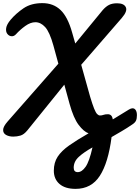

<svg xmlns="http://www.w3.org/2000/svg" viewBox="-35 -868 895 1227"><path d="M50 5Q23 5 4 -5.5Q-15 -16 -15 -37.5Q-15 -59 14 -92L338 -461L306 -578Q282 -664 253.5 -695Q225 -726 191 -726Q160 -726 126.5 -702Q93 -678 67 -649Q54 -635 38 -636.5Q22 -638 11.5 -652Q1 -666 4.5 -689Q8 -712 33 -742Q68 -783 116 -815.5Q164 -848 236 -848Q306 -848 352 -804Q398 -760 426 -660L446 -590L621 -803Q641 -826 661.5 -836.5Q682 -847 713 -847Q757 -847 769 -822Q781 -797 744 -754L484 -454L541 -250Q556 -200 566.5 -174Q577 -148 586 -139Q595 -130 604 -130Q616 -130 626.5 -134Q637 -138 654 -138Q681 -138 686 -105Q710 -120 736 -135.5Q762 -151 789 -168Q802 -176 812 -176Q825 -176 832.5 -164Q840 -152 840 -132Q840 -110 834 -97Q828 -84 811 -73Q776 -49 742.5 -29.5Q709 -10 678 8Q657 172 603 255.5Q549 339 448 339Q381 339 345 307.5Q309 276 309 223Q309 171 333.5 133.5Q358 96 407 61.5Q456 27 531 -16Q500 -27 467.5 -70Q435 -113 410 -203L376 -327L140 -35Q118 -8 95.5 -1.5Q73 5 50 5ZM436 204Q436 232 462 232Q488 232 512 198Q536 164 556 74Q502 104 469 134Q436 164 436 204Z"/></svg>

Font: Pacifico
Style: Regular
Weight: 400
Designer: Vernon Adams
Foundry: Vernon Adams
Version: Version 3.010; ttfautohint (v1.8.4.7-5d5b)